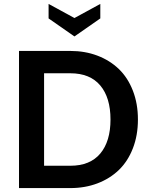

<svg xmlns="http://www.w3.org/2000/svg" viewBox="-20 -960 760 980"><path d="M228 -866V-940L360 -868L492 -940V-866L360 -774ZM339 0H77V-700H339Q414 -700 477.2 -676Q540.5 -652 586.5 -607.8Q632.5 -563.5 658.2 -497.2Q684 -431 684 -350Q684 -269 658.2 -202.8Q632.5 -136.5 586.5 -92.2Q540.5 -48 477.2 -24Q414 0 339 0ZM205 -586V-114H339Q439.5 -114 491.8 -176.2Q544 -238.5 544 -350Q544 -461.5 491.8 -523.8Q439.5 -586 339 -586Z"/></svg>

Font: Cabin
Style: Bold
Weight: 700
Designer: Pablo Impallari
Foundry: Pablo Impallari. http://www.impallari.com Igino Marini. http://www.ikern.com
Version: Version 3.001;hotconv 1.0.109;makeotfexe 2.5.65596